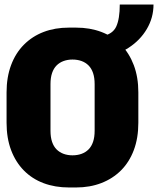

<svg xmlns="http://www.w3.org/2000/svg" viewBox="-20 -818 698 848"><path d="M285 10Q223 10 172.5 -9Q122 -28 85.5 -65Q49 -102 29 -155Q9 -208 9 -276V-410Q9 -477 29 -530.5Q49 -584 86 -621Q123 -658 173 -677Q223 -696 284 -696H316Q377 -696 427.5 -677Q478 -658 514.5 -620.5Q551 -583 571 -530Q591 -477 591 -410V-276Q591 -208 571 -155Q551 -102 514.5 -65.5Q478 -29 427.5 -9.5Q377 10 316 10ZM300 -132Q322 -132 340 -138.5Q358 -145 371 -158Q384 -171 391 -191.5Q398 -212 398 -241V-446Q398 -475 391 -495.5Q384 -516 371 -529Q358 -542 340 -548.5Q322 -555 300 -555Q279 -555 261 -548.5Q243 -542 230 -529Q217 -516 210 -495.5Q203 -475 203 -446V-241Q203 -212 210 -191.5Q217 -171 230 -158Q243 -145 261 -138.5Q279 -132 300 -132ZM431 -568V-658Q478 -667 493.5 -701Q509 -735 509 -798H658Q658 -740 628.5 -690Q599 -640 548 -607Q497 -574 431 -568Z"/></svg>

Font: Chivo Mono Medium ExtraBold
Style: Regular
Weight: 800
Monospace: yes
Version: Version 1.008